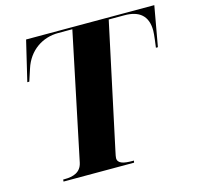

<svg xmlns="http://www.w3.org/2000/svg" viewBox="-104 -824 959 933"><g transform="rotate(-15 375.5 -357.0)"><path d="M103 0H458L460 -10H453C410 -10 379 -16 379 -44C379 -50 381 -59 385 -78L519 -704H598C672 -704 714 -671 714 -596C714 -576 707 -527 705 -512H715L751 -714H106L58 -512H68L88 -573C115 -658 186 -704 264 -704H336L203 -68C193 -22 155 -10 111 -10H104Z"/></g></svg>

Font: Noto Serif Display ExtraBold
Style: Italic
Weight: 800
Italic angle: -12°
Designer: Monotype Design Team
Foundry: Monotype Imaging Inc.
Version: Version 2.009